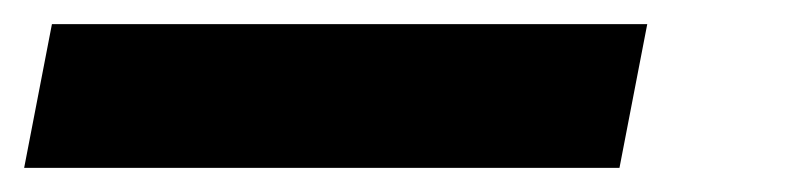

<svg xmlns="http://www.w3.org/2000/svg" viewBox="-82 48 650 159"><path d="M431 187H-62L-39 68H454Z"/></svg>

Font: Aneliza
Style: Bold Italic
Weight: 700
Italic angle: -11.31°
Designer: Mike Abbink, Paul van der Laan, Pieter van Rosmalen
Foundry: Bold Monday
Version: Version 3.0